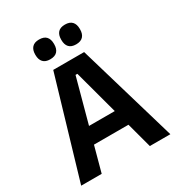

<svg xmlns="http://www.w3.org/2000/svg" viewBox="-193 -950 994 1074"><g transform="rotate(-30 304.0 -413.0)"><path d="M16 0 204.5 -639H404L592 0H459.5L310.5 -552.5H298.5L148.5 0ZM159 -163V-267.5H448V-163ZM220 -698.5Q190 -698.5 175 -714.8Q160 -731 160 -760.5V-764Q160 -793.5 175 -809.8Q190 -826 220 -826Q251.5 -826 266.2 -809.8Q281 -793.5 281 -764V-760.5Q281 -731 266.2 -714.8Q251.5 -698.5 220 -698.5ZM387.5 -698.5Q357 -698.5 342.2 -714.8Q327.5 -731 327.5 -760.5V-764Q327.5 -793.5 342.2 -809.8Q357 -826 387.5 -826Q418 -826 433 -809.8Q448 -793.5 448 -764V-760.5Q448 -731 433 -714.8Q418 -698.5 387.5 -698.5Z"/></g></svg>

Font: Anek Gurmukhi SemiBold
Style: Regular
Weight: 600
Designer: Sarang Kulkarni (Gurmukhi), Yesha Goshar (Latin)
Foundry: Ek Type
Version: Version 1.003